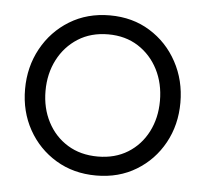

<svg xmlns="http://www.w3.org/2000/svg" viewBox="-40 -464 573 519"><g transform="rotate(5 247.0 -205.0)"><path d="M238.5 12Q177 12 129.2 -16.8Q81.5 -45.5 54.2 -94.5Q27 -143.5 27 -204Q27 -264.5 54.2 -314.2Q81.5 -364 129.2 -393.2Q177 -422.5 238.5 -422.5Q300 -422.5 347.2 -393.2Q394.5 -364 421.5 -314.2Q448.5 -264.5 448.5 -204Q448.5 -143.5 421.5 -94.5Q394.5 -45.5 347.2 -16.8Q300 12 238.5 12ZM238.5 -39.5Q285 -39.5 319.8 -61Q354.5 -82.5 373.8 -120Q393 -157.5 393 -204Q393 -251 373.8 -288.8Q354.5 -326.5 319.8 -348.8Q285 -371 238.5 -371Q191.5 -371 156.5 -348.8Q121.5 -326.5 102 -288.8Q82.5 -251 82.5 -204Q82.5 -157.5 102 -120Q121.5 -82.5 156.5 -61Q191.5 -39.5 238.5 -39.5Z"/></g></svg>

Font: League Spartan Thin Light
Style: Regular
Weight: 300
Version: Version 2.002